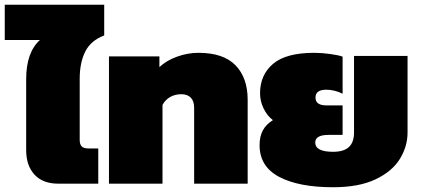

<svg xmlns="http://www.w3.org/2000/svg" viewBox="-50 -772 1768 807"><path d="M60 -141V-439Q60 -552 118 -604H-30V-752H388V-623Q332 -602 308.5 -555.5Q285 -509 285 -441V-184Q285 -165 293.5 -156.5Q302 -148 322 -148H363V0H195Q130 0 95 -38Q60 -76 60 -141Z M408 -535H620V-490Q650 -518 694.5 -534Q739 -550 784 -550Q889 -550 940 -497.5Q991 -445 991 -352V0H766V-319Q766 -347 752 -361.5Q738 -376 712 -376Q686 -376 665.5 -364.5Q645 -353 633 -331V0H408Z M1041 -162Q1041 -198 1054.5 -223.5Q1068 -249 1097 -267Q1073 -285 1058 -316Q1043 -347 1043 -380Q1043 -457 1097.5 -503.5Q1152 -550 1271 -550Q1302 -550 1338 -545Q1374 -540 1390 -534V-378Q1375 -386 1356.5 -390.5Q1338 -395 1322 -395Q1276 -395 1276 -362Q1276 -329 1322 -329H1390V-205H1331Q1275 -205 1275 -173Q1275 -134 1350 -134Q1395 -134 1416.5 -154Q1438 -174 1438 -215V-537H1663V-215Q1663 -157 1631 -104.5Q1599 -52 1529 -18.5Q1459 15 1350 15Q1206 15 1123.5 -28.5Q1041 -72 1041 -162Z"/></svg>

Font: Prompt Black
Style: Regular
Weight: 900
Designer: Katatrad Team
Foundry: CadsonDemak
Version: Version 1.001